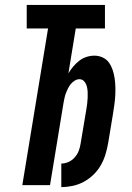

<svg xmlns="http://www.w3.org/2000/svg" viewBox="-20 -755 540 783"><path d="M230 8V-88Q245 -88 259.5 -94.5Q274 -101 285 -113.5Q296 -126 301.5 -141Q307 -156 309 -171L332 -308Q334 -320 335.5 -332Q337 -344 337.5 -356Q338 -368 337.5 -380Q337 -392 334 -403Q331 -414 323.5 -423Q316 -432 304 -432Q294 -432 284.5 -426Q275 -420 268.5 -412Q262 -404 257 -394Q252 -384 248.5 -374.5Q245 -365 243 -355Q241 -345 239 -335L184 0H71L176 -639H89V-735H408V-639H289L259 -456Q268 -471 279 -484Q290 -497 303.5 -507.5Q317 -518 333 -523Q349 -528 365 -528Q383 -528 399 -520.5Q415 -513 424.5 -499.5Q434 -486 439.5 -469.5Q445 -453 447.5 -435.5Q450 -418 450.5 -400.5Q451 -383 450 -365Q449 -347 446.5 -329Q444 -311 441 -292L421 -171Q417 -148 410 -125Q403 -102 391 -81Q379 -60 361 -42.5Q343 -25 321.5 -13.5Q300 -2 276.5 3Q253 8 230 8Z"/></svg>

Font: Iosevka Curly
Style: Bold Italic
Weight: 700
Italic angle: -9°
Monospace: yes
Designer: Belleve Invis
Foundry: Belleve Invis
Version: Version 22.1.2; ttfautohint (v1.8.4)